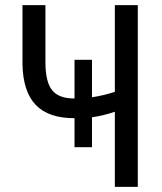

<svg xmlns="http://www.w3.org/2000/svg" viewBox="-20 -731 635 751"><path d="M157.7 -710.9H67.9V-480C69.2 -408.7 86.4 -355.6 119.6 -320.8C152.8 -286 203.5 -268.6 271.5 -268.6V-155.3H339.8V-272.5C366.5 -275.7 396.3 -282.9 429.2 -293.9V0H519V-710.9H429.2V-371.6C397 -361.5 367.2 -354.5 339.8 -350.6V-497.1H271.5V-345.7C230.5 -345.7 201.3 -356.4 184.1 -377.9C166.8 -399.4 158 -435.1 157.7 -484.9Z"/></svg>

Font: Roboto Condensed
Style: Regular
Weight: 400
Designer: Google
Version: Version 2.134; 2016